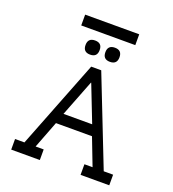

<svg xmlns="http://www.w3.org/2000/svg" viewBox="-168 -1095 1098 1222"><g transform="rotate(20 381.0 -484.0)"><path d="M197.3 -895V-968.3H563.5V-895ZM447.8 -739.7Q399.9 -739.7 399.9 -787.6Q399.9 -835.4 447.8 -835.4Q495.6 -835.4 495.6 -787.6Q495.6 -739.7 447.8 -739.7ZM313.5 -739.7Q265.6 -739.7 265.6 -787.6Q265.6 -835.4 313.5 -835.4Q361.3 -835.4 361.3 -787.6Q361.3 -739.7 313.5 -739.7ZM346.7 -670.4H414.6L649.4 -71.8H712.9V0H518.6V-71.8H573.7L502.9 -255.9H258.8L188 -71.8H242.7V0H48.8V-71.8H112.3ZM381.8 -574.2H379.9L283.7 -327.6H478Z"/></g></svg>

Font: Eligible
Style: Regular
Weight: 500
Version: Version 1.1